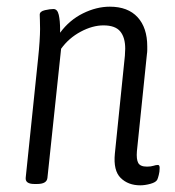

<svg xmlns="http://www.w3.org/2000/svg" viewBox="-20 -549 525 575"><path d="M400 6Q364 6 341.5 -16Q319 -38 324 -89L354 -382Q354 -388 354.5 -393Q355 -398 355 -403Q355 -437 340 -455Q325 -473 290 -473Q257 -473 221.5 -454Q186 -435 163 -403L122 -16Q120 2 91 2H83Q55 2 57 -17L94 -373Q97 -401 98.5 -424.5Q100 -448 100 -462Q100 -479 99.5 -489Q99 -499 99 -505Q99 -515 114.5 -518.5Q130 -522 140 -522Q152 -522 156 -504.5Q160 -487 160 -460Q160 -455 160 -451Q188 -489 228.5 -509Q269 -529 309 -529Q363 -529 392 -497.5Q421 -466 421 -410Q421 -405 421 -399Q421 -393 420 -387L390 -96Q388 -72 394 -61Q400 -50 420 -50Q432 -50 439.5 -52.5Q447 -55 453 -55Q459 -55 458 -43Q458 -35 455.5 -25Q453 -15 451 -11Q447 -3 430.5 1.5Q414 6 400 6Z"/></svg>

Font: Asap Condensed Condensed Light
Style: Italic
Weight: 300
Width: 3
Italic angle: -6°
Designer: Pablo Cosgaya
Foundry: Omnibus-Type
Version: Version 3.001; ttfautohint (v1.8.4.7-5d5b)